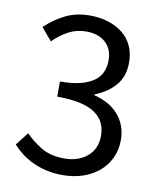

<svg xmlns="http://www.w3.org/2000/svg" viewBox="-77 -711 651 785"><g transform="rotate(10 248.5 -319.0)"><path d="M236 12Q198 12 166.5 4.5Q135 -3 109 -15.5Q83 -28 62.5 -44Q42 -60 26 -78L68 -132Q97 -102 135.5 -79Q174 -56 231 -56Q289 -56 326 -87.5Q363 -119 363 -173Q363 -201 352.5 -224.5Q342 -248 318 -265Q294 -282 255 -291Q216 -300 159 -300V-363Q210 -363 244.5 -372Q279 -381 300.5 -397Q322 -413 331 -435Q340 -457 340 -482Q340 -529 310.5 -556Q281 -583 230 -583Q190 -583 156.5 -565Q123 -547 94 -518L50 -570Q87 -605 131.5 -627.5Q176 -650 233 -650Q275 -650 310 -639Q345 -628 370.5 -607.5Q396 -587 410 -557Q424 -527 424 -488Q424 -430 392 -393Q360 -356 308 -336V-332Q337 -325 362 -311.5Q387 -298 406 -277.5Q425 -257 435.5 -230Q446 -203 446 -170Q446 -128 429.5 -94Q413 -60 384.5 -36.5Q356 -13 318 -0.5Q280 12 236 12Z"/></g></svg>

Font: SourceSansPro
Style: Book
Weight: 400
Designer: Paul D. Hunt
Foundry: Adobe Systems Incorporated
Version: Version 2.021;PS 2.000;hotconv 1.0.86;makeotf.lib2.5.63406